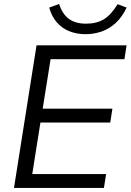

<svg xmlns="http://www.w3.org/2000/svg" viewBox="-20 -929 646 949"><path d="M49.1 0 160.6 -705H605.7L595 -636.4H230L191 -392H535.6L524.9 -323.4H179.8L139.4 -68.6H504.4L493.7 0ZM402.8 -760Q359.8 -760 323.5 -774.3Q287.1 -788.7 261.2 -818.1Q235.4 -847.5 223.3 -891.5L272.3 -909.3Q288.4 -858.7 321 -835.3Q353.6 -812 405.2 -812Q457.7 -812 493.3 -833.7Q528.9 -855.4 561.3 -908.3L605.9 -891.5Q583.2 -843.9 551.4 -815Q519.6 -786.2 481.7 -773.1Q443.9 -760 402.8 -760Z"/></svg>

Font: Nunito Sans 12pt ExtraLight
Style: Italic
Weight: 200
Italic angle: -9°
Designer: Vernon Adams
Foundry: Vernon Adams
Version: Version 3.101;gftools[0.9.27]